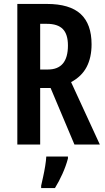

<svg xmlns="http://www.w3.org/2000/svg" viewBox="-20 -734 533 975"><path d="M218 -714Q334 -714 389.5 -663Q445 -612 445 -509Q445 -442 420 -394Q395 -346 341 -317L487 0H358L237 -287H184V0H68V-714ZM218 -613H184V-381H223Q325 -381 325 -503Q325 -560 299 -586.5Q273 -613 218 -613ZM325 71Q315 109 297 149Q279 189 259 221H189V209Q193 191 199 164Q205 137 209.5 109Q214 81 215 61H325Z"/></svg>

Font: Noto Sans Thai Looped ExtraCondensed SemiBold
Style: Regular
Weight: 600
Width: 2
Designer: Sasikarn Vongin, Ben Mitchell
Foundry: The Fontpad Ltd
Version: Version 1.001; ttfautohint (v1.8.4.7-5d5b)